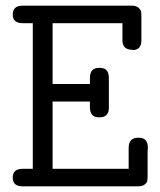

<svg xmlns="http://www.w3.org/2000/svg" viewBox="-20 -659 565 679"><path d="M60 -62Q60 -62 96 -62V-577H61Q25 -577 25 -607Q25 -639 60 -639H446Q462 -639 470 -631.5Q478 -624 479 -618Q480 -612 480 -602V-516Q480 -482 449 -482L448 -483Q414 -483 413 -515V-577H166V-362H298V-383Q298 -419 330 -419H334Q365 -419 365 -383V-278Q365 -244 332 -244H330Q298 -244 298 -280V-300H166V-62H435V-138Q436 -172 469 -172H471Q503 -172 503 -136Q503 -134 502.5 -131Q502 -128 502 -127V-36Q502 -25 500.5 -18.5Q499 -12 491 -6Q483 0 467 0H60Q25 0 25 -31Q25 -62 60 -62Z"/></svg>

Font: CMU Typewriter Text
Style: Regular
Weight: 500
Monospace: yes
Version: Version 0.7.0